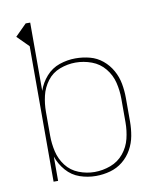

<svg xmlns="http://www.w3.org/2000/svg" viewBox="-83 -803 743 878"><g transform="rotate(-10 288.0 -363.5)"><path d="M292 8Q326 8 358.5 -1Q391 -10 417 -31Q443 -52 459.5 -81.5Q476 -111 482 -144Q488 -177 488 -210V-320Q488 -353 482 -386Q476 -419 459.5 -448.5Q443 -478 417 -499.5Q391 -521 358.5 -529.5Q326 -538 292 -538Q254 -538 217.5 -525.5Q181 -513 155 -483.5Q129 -454 117 -418V-735H96L43 -682L96 -629V0H117V-113Q129 -77 155 -47Q181 -17 217.5 -4.5Q254 8 292 8ZM289 -11Q252 -11 216 -25Q180 -39 157 -69Q134 -99 125.5 -136Q117 -173 117 -210V-320Q117 -358 125.5 -394.5Q134 -431 157 -461.5Q180 -492 216 -505.5Q252 -519 289 -519Q327 -519 363.5 -505.5Q400 -492 424.5 -462Q449 -432 458 -395Q467 -358 467 -320V-210Q467 -172 458 -135Q449 -98 424.5 -68Q400 -38 363.5 -24.5Q327 -11 289 -11Z"/></g></svg>

Font: Iosevka Sparkle Thin
Style: Regular
Weight: 100
Designer: Belleve Invis
Foundry: Belleve Invis
Version: Version 4.5.0; ttfautohint (v1.8.3)